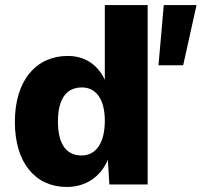

<svg xmlns="http://www.w3.org/2000/svg" viewBox="-20 -732 800 762"><path d="M760 -712H630L609 -473H707ZM245 10C321 10 380 -31 408 -98L414 0H566V-712H396V-415C370 -472 320 -510 249 -510C125 -510 39 -415 39 -248C39 -85 121 10 245 10ZM304 -115C245 -115 210 -157 210 -250C210 -343 246 -385 305 -385C362 -385 396 -337 396 -253C396 -163 360 -115 304 -115Z"/></svg>

Font: Work Sans
Style: Bold
Weight: 700
Designer: Wei Huang
Foundry: Wei Huang
Version: Version 2.012